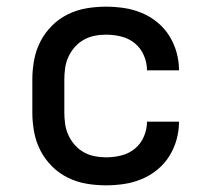

<svg xmlns="http://www.w3.org/2000/svg" viewBox="-20 -548 640 576"><path d="M298 8Q268 8 239 3Q210 -2 183.5 -15Q157 -28 136 -49Q115 -70 101.5 -96Q88 -122 82.5 -151.5Q77 -181 77 -210V-310Q77 -339 82.5 -368.5Q88 -398 101.5 -424Q115 -450 136 -471Q157 -492 183.5 -505Q210 -518 239 -523Q268 -528 298 -528Q325 -528 352 -524Q379 -520 404.5 -509.5Q430 -499 451.5 -481.5Q473 -464 487.5 -441Q502 -418 509.5 -391.5Q517 -365 517 -338Q517 -337 517 -337Q517 -337 517 -337H421Q421 -337 421 -337Q421 -337 421 -337Q421 -360 411.5 -382Q402 -404 384 -418.5Q366 -433 343.5 -438.5Q321 -444 298 -444Q280 -444 263 -440.5Q246 -437 231 -428.5Q216 -420 204.5 -407Q193 -394 185.5 -378Q178 -362 175.5 -344.5Q173 -327 173 -310V-210Q173 -193 175.5 -175.5Q178 -158 185.5 -142Q193 -126 204.5 -113Q216 -100 231 -91.5Q246 -83 263 -79.5Q280 -76 298 -76Q321 -76 343.5 -81.5Q366 -87 384 -101.5Q402 -116 411.5 -138Q421 -160 421 -183Q421 -183 421 -183Q421 -183 421 -183H517Q517 -183 517 -183Q517 -183 517 -182Q517 -155 509.5 -128.5Q502 -102 487.5 -79Q473 -56 451.5 -38.5Q430 -21 404.5 -10.5Q379 0 352 4Q325 8 298 8Z"/></svg>

Font: Iosevka SS04 Medium Extended
Style: Regular
Weight: 500
Width: 7
Monospace: yes
Designer: Belleve Invis
Foundry: Belleve Invis
Version: Version 19.0.0; ttfautohint (v1.8.4)